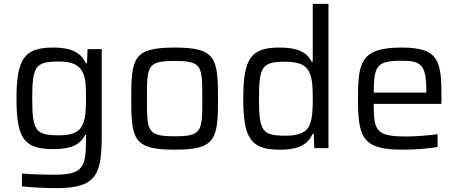

<svg xmlns="http://www.w3.org/2000/svg" viewBox="-20 -763 2359 989"><path d="M273 206C480 206 504 132 504 -66V-510H431L428 -437H422C392 -506 322 -518 254 -518C106 -518 65 -462 65 -255C65 -49 104 5 254 5C335 5 392 -12 418 -68H423V-47C423 102 407 137 256 137C208 137 141 135 93 131V197C134 202 209 206 273 206ZM285 -66C163 -66 146 -88 146 -256C146 -424 163 -446 285 -446C351 -446 390 -429 408 -386C422 -356 423 -313 423 -256C423 -197 421 -154 406 -122C390 -83 352 -66 285 -66Z M880 8C1091 8 1103 -44 1103 -255C1103 -466 1091 -518 880 -518C668 -518 656 -466 656 -255C656 -44 668 8 880 8ZM880 -61C737 -61 737 -87 737 -255C737 -423 737 -449 880 -449C1022 -449 1022 -423 1022 -255C1022 -87 1022 -61 880 -61Z M1422 8C1491 8 1560 -4 1590 -73H1596L1599 0H1672V-743H1591V-445H1585C1558 -501 1501 -518 1419 -518C1272 -518 1233 -462 1233 -254C1233 -47 1274 8 1422 8ZM1453 -64C1331 -64 1314 -85 1314 -255C1314 -423 1331 -445 1451 -445C1522 -445 1561 -427 1577 -382C1589 -352 1591 -311 1591 -261C1591 -200 1590 -158 1576 -122C1561 -82 1522 -64 1453 -64Z M2254 -228V-255C2254 -446 2245 -518 2049 -518C1839 -518 1824 -444 1824 -254C1824 -54 1847 8 2054 8C2116 8 2192 2 2234 -6V-72C2187 -65 2119 -60 2071 -60C1917 -60 1905 -89 1905 -228ZM2047 -450C2147 -450 2176 -433 2176 -296V-286H1905C1906 -425 1921 -450 2047 -450Z"/></svg>

Font: Saira UNSAM
Style: Regular
Weight: 400
Designer: Hector Gatti with collaboration of the Omnibus-Type team
Foundry: Omnibus-Type
Version: Version 0.072;PS 000.072;hotconv 1.0.88;makeotf.lib2.5.64775